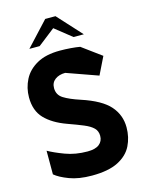

<svg xmlns="http://www.w3.org/2000/svg" viewBox="-134 -993 825 1083"><g transform="rotate(-15 278.0 -451.0)"><path d="M266 10Q189 10 135 -10.5Q81 -31 54 -54V-192Q89 -172 147.5 -150Q206 -128 277 -128Q323 -128 345.5 -146Q368 -164 368 -195Q368 -223 350 -241Q332 -259 296 -274Q260 -289 204 -309Q124 -338 80 -384Q36 -430 36 -508Q36 -563 60.5 -611Q85 -659 137.5 -688.5Q190 -718 272 -718Q304 -718 335.5 -715.5Q367 -713 389 -709L502 -626L452 -524L269 -589Q233 -589 209.5 -571.5Q186 -554 186 -522Q186 -482 219.5 -461Q253 -440 314 -420Q430 -382 477 -328.5Q524 -275 524 -203Q524 -145 500 -96.5Q476 -48 419.5 -19Q363 10 266 10ZM109 -772 239 -912H299L427 -772H367L269 -850L169 -772Z"/></g></svg>

Font: Rowdies Light
Style: Regular
Weight: 300
Designer: Jaikishan Patel
Version: Version 1.000; ttfautohint (v1.8.3)